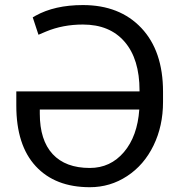

<svg xmlns="http://www.w3.org/2000/svg" viewBox="-20 -741 731 770"><path d="M312.5 -720.7Q460 -720.7 546.9 -628.7Q633.8 -536.6 633.8 -373V-332Q633.8 -235.8 595.7 -157.5Q557.6 -79.1 489.7 -34.7Q421.9 9.8 340.3 9.8Q201.2 9.8 123.3 -74.5Q45.4 -158.7 45.4 -317.4V-374.5H539.6V-377.9Q539.6 -503.9 480 -573.2Q420.4 -642.6 312.5 -642.6Q231.9 -642.6 164.1 -614.3L134.3 -601.6L111.3 -671.4L122.1 -677.7Q199.2 -720.7 312.5 -720.7ZM340.3 -67.4Q422.9 -67.4 477.1 -131.1Q531.2 -194.8 538.6 -301.8H139.6V-285.2Q139.6 -178.7 191.2 -123Q242.7 -67.4 340.3 -67.4Z"/></svg>

Font: Mardoto
Style: Regular
Weight: 400
Designer: Christian Robertson, Vahan Hovhannisyan
Foundry: Google
Version: Version 1.000